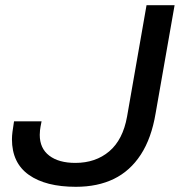

<svg xmlns="http://www.w3.org/2000/svg" viewBox="-20 -707 709 739"><path d="M272 12Q156 12 91 -34Q26 -80 26 -171Q26 -184 28 -199.5Q30 -215 34 -240H140Q135 -216 134 -205.5Q133 -195 133 -188Q133 -136 169.5 -108Q206 -80 270 -80Q348 -80 400.5 -124.5Q453 -169 469 -258L544 -687H652L579 -271Q563 -175 522 -112Q481 -49 418.5 -18.5Q356 12 272 12Z"/></svg>

Font: Archivo Expanded
Style: Italic
Weight: 400
Width: 7
Italic angle: -10°
Designer: Hector Gatti
Foundry: Omnibus-Type
Version: Version 2.001